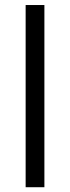

<svg xmlns="http://www.w3.org/2000/svg" viewBox="-20 -763 283 775"><path d="M159.2 -7.3H83.5V-742.7H159.2Z"/></svg>

Font: Vazir Light FD-UI
Style: Light-FD-UI
Weight: 300
Designer: Saber Rastikerdar
Foundry: Saber Rastikerdar
Version: Version 30.1.0